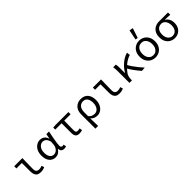

<svg xmlns="http://www.w3.org/2000/svg" viewBox="329 -2381 4142 4142"><g transform="rotate(-45 2400.0 -310.0)"><path d="M400 12Q346 12 312.5 -7.5Q279 -27 263 -66.5Q247 -106 247 -163V-419H81V-486H330Q329 -432 327.5 -374Q326 -316 325 -260.5Q324 -205 324 -157Q324 -105 348 -80.5Q372 -56 418 -56Q437 -56 459 -61Q481 -66 504 -76L525 -15Q500 -3 470 4.5Q440 12 400 12Z M853 12Q766 12 711.5 -51.5Q657 -115 657 -234Q657 -318 688 -377Q719 -436 768.5 -467Q818 -498 875 -498Q908 -498 940 -486Q972 -474 997.5 -446Q1023 -418 1037 -371H1040L1060 -486H1142Q1132 -438 1121.5 -385.5Q1111 -333 1102 -281.5Q1093 -230 1087 -185Q1081 -140 1081 -107Q1081 -82 1095 -69Q1109 -56 1129 -56Q1137 -56 1146 -58.5Q1155 -61 1163 -64L1175 -1Q1165 4 1149 8Q1133 12 1111 12Q1068 12 1042 -12Q1016 -36 1016 -87H1013Q950 12 853 12ZM870 -57Q905 -57 935.5 -77.5Q966 -98 987 -132.5Q1008 -167 1011 -208L1018 -299Q1008 -339 993 -364.5Q978 -390 959.5 -404Q941 -418 923 -423.5Q905 -429 888 -429Q851 -429 818 -407Q785 -385 763.5 -342Q742 -299 742 -235Q742 -151 776 -104Q810 -57 870 -57Z M1576 12Q1532 12 1506.5 -4Q1481 -20 1470 -50.5Q1459 -81 1459 -127V-419H1266V-481L1336 -486H1734V-419H1540Q1538 -342 1537 -266.5Q1536 -191 1536 -121Q1536 -86 1550.5 -71Q1565 -56 1594 -56Q1609 -56 1624 -59Q1639 -62 1655 -67L1666 -3Q1650 3 1626.5 7.5Q1603 12 1576 12Z M1893 179V-248Q1893 -333 1923.5 -388Q1954 -443 2005.5 -470.5Q2057 -498 2119 -498Q2226 -498 2283 -431.5Q2340 -365 2340 -250Q2340 -168 2309.5 -109Q2279 -50 2230.5 -19Q2182 12 2128 12Q2086 12 2045.5 -2.5Q2005 -17 1970 -57Q1972 -13 1973 24.5Q1974 62 1974.5 99Q1975 136 1976 179ZM2114 -57Q2153 -57 2185 -80Q2217 -103 2236 -146.5Q2255 -190 2255 -250Q2255 -303 2240.5 -343.5Q2226 -384 2195.5 -406.5Q2165 -429 2116 -429Q2077 -429 2044.5 -408.5Q2012 -388 1992 -348Q1972 -308 1972 -247V-123Q2007 -80 2043.5 -68.5Q2080 -57 2114 -57Z M2800 12Q2746 12 2712.5 -7.5Q2679 -27 2663 -66.5Q2647 -106 2647 -163V-419H2481V-486H2730Q2729 -432 2727.5 -374Q2726 -316 2725 -260.5Q2724 -205 2724 -157Q2724 -105 2748 -80.5Q2772 -56 2818 -56Q2837 -56 2859 -61Q2881 -66 2904 -76L2925 -15Q2900 -3 2870 4.5Q2840 12 2800 12Z M3110 0V-353Q3110 -382 3108.5 -418Q3107 -454 3100 -486H3182Q3187 -467 3189 -436Q3191 -405 3191 -373V-221H3195Q3235 -290 3290.5 -347Q3346 -404 3408.5 -443.5Q3471 -483 3533 -498L3542 -420Q3503 -410 3462 -388.5Q3421 -367 3380.5 -336Q3340 -305 3300.5 -264Q3261 -223 3224 -172Q3207 -146 3197 -109Q3187 -72 3187 -25V0ZM3484 8Q3453 -27 3416.5 -72.5Q3380 -118 3345.5 -168.5Q3311 -219 3285 -269L3340 -322Q3367 -269 3406 -212Q3445 -155 3490 -100.5Q3535 -46 3577 0Z M3900 12Q3836 12 3782.5 -18Q3729 -48 3696.5 -105Q3664 -162 3664 -242Q3664 -324 3696.5 -381Q3729 -438 3782.5 -468Q3836 -498 3900 -498Q3964 -498 4017.5 -468Q4071 -438 4103.5 -381Q4136 -324 4136 -242Q4136 -162 4103.5 -105Q4071 -48 4017.5 -18Q3964 12 3900 12ZM3900 -56Q3946 -56 3980 -79.5Q4014 -103 4032.5 -145Q4051 -187 4051 -242Q4051 -298 4032.5 -340.5Q4014 -383 3980 -406.5Q3946 -430 3900 -430Q3854 -430 3820 -406.5Q3786 -383 3767.5 -340.5Q3749 -298 3749 -242Q3749 -187 3767.5 -145Q3786 -103 3820 -79.5Q3854 -56 3900 -56ZM3922 -559 3865 -569 3912 -799 3997 -784Z M4490 12Q4428 12 4375.5 -17Q4323 -46 4291.5 -101.5Q4260 -157 4260 -238Q4260 -323 4293 -378Q4326 -433 4379.5 -459.5Q4433 -486 4494 -486H4772V-416Q4730 -419 4693 -421Q4656 -423 4614 -424V-420Q4661 -394 4687.5 -345Q4714 -296 4714 -227Q4714 -152 4684 -98.5Q4654 -45 4603.5 -16.5Q4553 12 4490 12ZM4490 -56Q4533 -56 4565 -78Q4597 -100 4615 -139.5Q4633 -179 4633 -234Q4633 -283 4617 -325Q4601 -367 4569.5 -392.5Q4538 -418 4492 -418Q4450 -418 4416.5 -398Q4383 -378 4364 -338Q4345 -298 4345 -238Q4345 -182 4363.5 -141.5Q4382 -101 4415 -78.5Q4448 -56 4490 -56Z"/></g></svg>

Font: Source Code Pro
Style: Regular
Weight: 400
Monospace: yes
Designer: Paul D. Hunt, Teo Tuominen
Foundry: Adobe Systems Incorporated
Version: Version 1.018;hotconv 1.0.116;makeotfexe 2.5.65601